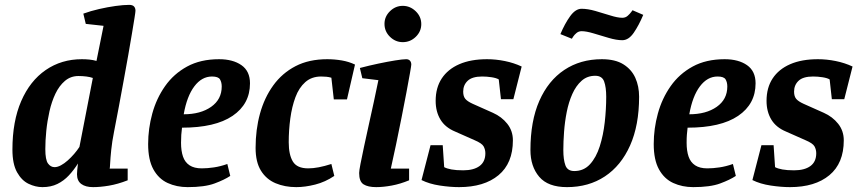

<svg xmlns="http://www.w3.org/2000/svg" viewBox="-20 -758 3524 788"><path d="M154 10Q126 10 97.5 -3.5Q69 -17 50 -51Q31 -85 31 -144Q31 -260 67 -343Q103 -426 167.5 -470.5Q232 -515 316 -515Q332 -515 347 -513.5Q362 -512 376 -508L405 -652L332 -660L322 -702Q352 -713 387 -721Q422 -729 454.5 -733.5Q487 -738 510 -738Q524 -738 530 -731.5Q536 -725 536 -714Q536 -709 532 -684Q528 -659 521.5 -620Q515 -581 506.5 -532.5Q498 -484 488 -430Q478 -376 468 -321.5Q458 -267 448 -217Q440 -177 436.5 -142.5Q433 -108 432 -87Q431 -66 430 -66H504V-18Q463 -2 427 4Q391 10 362 10Q331 10 313.5 -3Q296 -16 296 -43Q296 -50 297 -60Q298 -70 299 -78.5Q300 -87 300 -87Q283 -60 262.5 -38Q242 -16 215.5 -3Q189 10 154 10ZM204 -72Q216 -72 230 -79.5Q244 -87 258 -99.5Q272 -112 284.5 -126.5Q297 -141 306 -155L361 -438Q350 -442 334.5 -444Q319 -446 302 -446Q270 -446 246.5 -426Q223 -406 207.5 -373.5Q192 -341 183 -301Q174 -261 170 -221Q166 -181 166 -146Q166 -102 177 -87Q188 -72 204 -72Z M750 10Q705 10 668 -7Q631 -24 609.5 -63Q588 -102 588 -167Q588 -230 605 -292Q622 -354 657.5 -404.5Q693 -455 748 -485Q803 -515 879 -515Q936 -515 971 -490.5Q1006 -466 1006 -416Q1006 -331 934.5 -282.5Q863 -234 727 -234Q725 -217 724 -204.5Q723 -192 723 -172Q723 -139 731 -115.5Q739 -92 758 -79.5Q777 -67 808 -67Q831 -67 858 -71Q885 -75 913 -85L925 -36Q901 -20 860.5 -5Q820 10 750 10ZM734 -289Q803 -289 846.5 -319.5Q890 -350 890 -403Q890 -420 883 -432Q876 -444 850 -444Q808 -444 777.5 -403.5Q747 -363 734 -289Z M1196 10Q1149 10 1111 -6Q1073 -22 1051 -57.5Q1029 -93 1029 -151Q1029 -226 1047 -291.5Q1065 -357 1101.5 -407.5Q1138 -458 1193 -486.5Q1248 -515 1323 -515Q1353 -515 1382.5 -510Q1412 -505 1437 -493L1404 -350H1350L1340 -439Q1330 -442 1319.5 -443Q1309 -444 1298 -444Q1259 -444 1233 -421Q1207 -398 1192.5 -359Q1178 -320 1171.5 -272Q1165 -224 1165 -174Q1165 -123 1182 -95Q1199 -67 1245 -67Q1265 -67 1288.5 -71.5Q1312 -76 1340 -85L1352 -36Q1315 -11 1273.5 -0.5Q1232 10 1196 10Z M1524 10Q1490 10 1472 -1.5Q1454 -13 1454 -48Q1454 -57 1459.5 -85.5Q1465 -114 1474 -156Q1483 -198 1493.5 -245.5Q1504 -293 1514.5 -341Q1525 -389 1533 -429L1467 -437L1457 -479Q1495 -489 1533 -497Q1571 -505 1602 -510Q1633 -515 1647 -515Q1657 -515 1662.5 -509Q1668 -503 1668 -493Q1668 -489 1662.5 -457.5Q1657 -426 1648 -378.5Q1639 -331 1628 -275.5Q1617 -220 1605.5 -165Q1594 -110 1584 -66H1659V-18Q1623 -3 1588 3.5Q1553 10 1524 10ZM1633 -585Q1603 -585 1580.5 -607Q1558 -629 1558 -660Q1558 -690 1580.5 -712Q1603 -734 1633 -734Q1663 -734 1686 -712Q1709 -690 1709 -659Q1709 -629 1686.5 -607Q1664 -585 1633 -585Z M1864 10Q1828 10 1785 3.5Q1742 -3 1710 -19L1747 -162H1797L1803 -72Q1814 -66 1833 -62.5Q1852 -59 1881 -59Q1924 -59 1948 -76.5Q1972 -94 1972 -129Q1972 -144 1965 -157Q1958 -170 1927 -183L1848 -218Q1807 -235 1787.5 -267.5Q1768 -300 1768 -344Q1768 -398 1793 -436Q1818 -474 1865 -494.5Q1912 -515 1979 -515Q2015 -515 2052 -507.5Q2089 -500 2121 -485L2087 -351H2036L2027 -432Q2017 -438 1997.5 -441Q1978 -444 1959 -444Q1918 -444 1899.5 -426.5Q1881 -409 1881 -382Q1881 -363 1889.5 -352.5Q1898 -342 1920 -332L2003 -295Q2039 -279 2062 -250Q2085 -221 2085 -182Q2085 -88 2026 -39Q1967 10 1864 10Z M2307 10Q2229 10 2193 -32.5Q2157 -75 2157 -142Q2157 -261 2193.5 -344Q2230 -427 2296 -471Q2362 -515 2450 -515Q2505 -515 2538.5 -494Q2572 -473 2587.5 -438.5Q2603 -404 2603 -361Q2603 -244 2566 -161Q2529 -78 2462.5 -34Q2396 10 2307 10ZM2337 -56Q2376 -56 2401.5 -84Q2427 -112 2441.5 -157.5Q2456 -203 2462 -256.5Q2468 -310 2468 -361Q2468 -400 2459.5 -423.5Q2451 -447 2423 -447Q2390 -447 2367 -426.5Q2344 -406 2329 -372.5Q2314 -339 2306 -298.5Q2298 -258 2295 -217Q2292 -176 2292 -142Q2292 -103 2300.5 -79.5Q2309 -56 2337 -56ZM2534 -593Q2510 -593 2478 -602.5Q2446 -612 2416 -621Q2386 -630 2367 -630Q2355 -630 2346 -622.5Q2337 -615 2332 -607Q2327 -599 2327 -599L2280 -618Q2298 -661 2320 -691.5Q2342 -722 2367 -722Q2392 -722 2423.5 -713Q2455 -704 2485 -694.5Q2515 -685 2534 -685Q2547 -685 2556 -693Q2565 -701 2570.5 -708.5Q2576 -716 2576 -716L2620 -697Q2602 -654 2581 -623.5Q2560 -593 2534 -593Z M2825 10Q2780 10 2743 -7Q2706 -24 2684.5 -63Q2663 -102 2663 -167Q2663 -230 2680 -292Q2697 -354 2732.5 -404.5Q2768 -455 2823 -485Q2878 -515 2954 -515Q3011 -515 3046 -490.5Q3081 -466 3081 -416Q3081 -331 3009.5 -282.5Q2938 -234 2802 -234Q2800 -217 2799 -204.5Q2798 -192 2798 -172Q2798 -139 2806 -115.5Q2814 -92 2833 -79.5Q2852 -67 2883 -67Q2906 -67 2933 -71Q2960 -75 2988 -85L3000 -36Q2976 -20 2935.5 -5Q2895 10 2825 10ZM2809 -289Q2878 -289 2921.5 -319.5Q2965 -350 2965 -403Q2965 -420 2958 -432Q2951 -444 2925 -444Q2883 -444 2852.5 -403.5Q2822 -363 2809 -289Z M3222 10Q3186 10 3143 3.5Q3100 -3 3068 -19L3105 -162H3155L3161 -72Q3172 -66 3191 -62.5Q3210 -59 3239 -59Q3282 -59 3306 -76.5Q3330 -94 3330 -129Q3330 -144 3323 -157Q3316 -170 3285 -183L3206 -218Q3165 -235 3145.5 -267.5Q3126 -300 3126 -344Q3126 -398 3151 -436Q3176 -474 3223 -494.5Q3270 -515 3337 -515Q3373 -515 3410 -507.5Q3447 -500 3479 -485L3445 -351H3394L3385 -432Q3375 -438 3355.5 -441Q3336 -444 3317 -444Q3276 -444 3257.5 -426.5Q3239 -409 3239 -382Q3239 -363 3247.5 -352.5Q3256 -342 3278 -332L3361 -295Q3397 -279 3420 -250Q3443 -221 3443 -182Q3443 -88 3384 -39Q3325 10 3222 10Z"/></svg>

Font: Manuale
Style: Bold Italic
Weight: 700
Italic angle: -11°
Version: Version 1.002